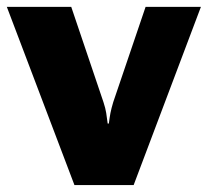

<svg xmlns="http://www.w3.org/2000/svg" viewBox="-32 -536 602 556"><path d="M-12.2 -516.1 183.6 0H355L549.8 -516.1H389.6L295.9 -240.2Q290.5 -222.2 287.8 -208.5Q285.2 -194.8 283.2 -178.2H279.8Q277.8 -194.8 275.6 -208.7Q273.4 -222.7 267.6 -240.2L174.3 -516.1Z"/></svg>

Font: Roboto Flex
Style: wght 900 wdth 100 opsz 14.0 GRAD 0.00 slnt 0.00 XTRA 468 XOPQ 96 YOPQ 79 YTLC 514 YTUC 712 YTAS 750 YTDE -203.00 YTFI 738
Weight: 900
Designer: Berlow after Robertson
Foundry: Google
Version: Version 3.100